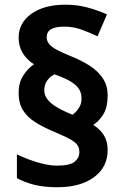

<svg xmlns="http://www.w3.org/2000/svg" viewBox="-20 -785 526 815"><path d="M59.1 -391.1Q59.1 -434.1 78.4 -464.1Q97.7 -494.1 124 -512.2Q93.3 -531.7 76.2 -560.1Q59.1 -588.4 59.1 -625Q59.1 -688 113.5 -726.6Q168 -765.1 256.8 -765.1Q306.6 -765.1 349.6 -753.7Q392.6 -742.2 434.1 -724.1L394 -630.9Q361.3 -646.5 326.4 -659.2Q291.5 -671.9 253.9 -671.9Q214.4 -671.9 196.3 -660.9Q178.2 -649.9 178.2 -627Q178.2 -610.8 189 -597.9Q199.7 -585 222.7 -572.8Q245.6 -560.5 282.2 -545.9Q328.6 -527.3 363.5 -504.2Q398.4 -481 417.7 -450.7Q437 -420.4 437 -380.9Q437 -332 420.2 -302.5Q403.3 -272.9 376 -254.9Q406.2 -235.4 421.6 -209.7Q437 -184.1 437 -147.9Q437 -75.7 379.2 -33Q321.3 9.8 222.2 9.8Q168.9 9.8 127.4 -0.2Q85.9 -10.3 51.8 -28.8V-129.9Q77.6 -117.2 107.4 -106.2Q137.2 -95.2 167.2 -88.6Q197.3 -82 222.2 -82Q276.9 -82 296.9 -98.6Q316.9 -115.2 316.9 -139.2Q316.9 -155.8 309.6 -167.7Q302.2 -179.7 280.5 -192.4Q258.8 -205.1 215.8 -223.1Q166 -243.7 131.1 -265.4Q96.2 -287.1 77.6 -316.9Q59.1 -346.7 59.1 -391.1ZM168 -401.9Q168 -381.8 180.2 -365Q192.4 -348.1 217.3 -332.5Q242.2 -316.9 280.8 -300.8L288.1 -297.9Q302.2 -308.6 314.2 -325.7Q326.2 -342.8 326.2 -368.2Q326.2 -388.2 316.7 -405Q307.1 -421.9 282.5 -437.5Q257.8 -453.1 211.9 -469.2Q194.8 -462.4 181.4 -444.6Q168 -426.8 168 -401.9Z"/></svg>

Font: Wonky
Style: Regular
Weight: 400
Designer: Monotype Design Team
Foundry: Monotype Imaging Inc.
Version: Version 3.000